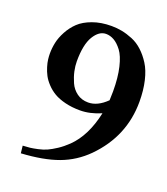

<svg xmlns="http://www.w3.org/2000/svg" viewBox="-114 -659 656 754"><g transform="rotate(20 214.0 -282.0)"><path d="M315.9 -301.3Q316.9 -320.8 316.9 -338.9Q316.9 -396.5 306.9 -438.5Q296.9 -480.5 280.8 -501.7Q264.6 -522.9 248 -532.2Q231.4 -541.5 214.4 -541.5Q185.1 -541.5 163.8 -506.3Q142.6 -471.2 142.6 -401.4Q142.6 -381.8 147.2 -360.4Q151.9 -338.9 161.9 -316.2Q171.9 -293.5 191.9 -278.8Q211.9 -264.2 239.3 -264.2Q278.3 -264.2 315.9 -301.3ZM56.2 -17.1Q75.2 -18.1 86.2 -19.3Q97.2 -20.5 117.7 -24.9Q138.2 -29.3 153.8 -36.4Q169.4 -43.5 190.2 -57.1Q210.9 -70.8 230.5 -89.8Q285.6 -143.6 307.1 -243.7Q261.7 -224.1 219.7 -224.1Q185.5 -224.1 157.2 -231.2Q128.9 -238.3 110.1 -249.5Q91.3 -260.7 76.7 -276.4Q62 -292 54 -307.4Q45.9 -322.8 40.8 -339.8Q35.6 -356.9 34.2 -369.6Q32.7 -382.3 32.7 -393.6Q32.7 -416.5 37.6 -439.7Q42.5 -462.9 56.2 -488.3Q69.8 -513.7 90.3 -533.2Q110.8 -552.7 145.5 -565.4Q180.2 -578.1 224.1 -578.1Q246.1 -578.1 267.6 -574Q289.1 -569.8 313 -560.1Q336.9 -550.3 356.9 -531.7Q377 -513.2 393.3 -487.5Q409.7 -461.9 418.9 -422.9Q428.2 -383.8 428.2 -335.4Q428.2 -190.9 323.7 -85Q275.9 -37.1 214.1 -14.4Q152.3 8.3 59.6 13.7Z"/></g></svg>

Font: LL2
Style: Bold
Weight: 700
Designer: Philipp H. Poll
Foundry: Philipp H. Poll
Version: Version 2.7.x